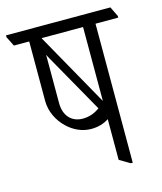

<svg xmlns="http://www.w3.org/2000/svg" viewBox="-126 -696 652 775"><g transform="rotate(-15 200.0 -308.5)"><path d="M207 -169C235 -169 260 -176 281 -190V-20L325 6H333V-575H428V-582L408 -623H-28V-615L-8 -575H56V-326C56 -282 77 -240 108 -211C135 -185 170 -169 207 -169ZM108 -574V-575H281V-266ZM108 -303V-505C113 -495 119 -484 125 -474L256 -242C234 -226 211 -218 185 -218C138 -218 108 -251 108 -303Z"/></g></svg>

Font: Noto Serif Devanagari ExtraCondensed Light
Style: Regular
Weight: 300
Width: 2
Designer: Universal Thirst, Indian Type Foundry and the Monotype Design Team
Foundry: Monotype Imaging Inc.
Version: Version 2.004